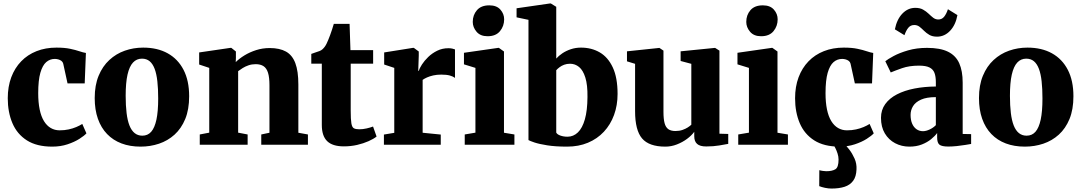

<svg xmlns="http://www.w3.org/2000/svg" viewBox="-20 -839 6268 1113"><path d="M282.5 11Q193 11 136 -25.2Q79 -61.5 52 -125Q25 -188.5 25 -269.5Q25 -336.5 45.2 -390.8Q65.5 -445 102.8 -483.5Q140 -522 192 -542.5Q244 -563 307.5 -563Q354.5 -563 386.2 -556.2Q418 -549.5 440 -542Q462 -534.5 478 -532L471 -355.5H371.5L346.5 -470Q344 -480 336 -486Q328 -492 317.5 -494.8Q307 -497.5 298 -497.5Q269.5 -497.5 248 -479Q226.5 -460.5 214 -417.2Q201.5 -374 201.5 -299Q201.5 -245 210 -204.2Q218.5 -163.5 235 -136.8Q251.5 -110 274.5 -96.8Q297.5 -83.5 325.5 -83.5Q354 -83.5 378 -88.8Q402 -94 422 -102.5Q442 -111 457 -120.5L481 -66Q469 -52.5 440.5 -34.2Q412 -16 371.5 -2.5Q331 11 282.5 11Z M529 -270.5Q529 -345 551.8 -400Q574.5 -455 613.8 -491.2Q653 -527.5 703.5 -545.2Q754 -563 810 -563Q892.5 -563 952 -530Q1011.5 -497 1044 -434.2Q1076.5 -371.5 1076.5 -281Q1076.5 -204.5 1053.8 -149.2Q1031 -94 991.8 -58.5Q952.5 -23 901.8 -6Q851 11 795 11Q733.5 11 684.5 -7.5Q635.5 -26 600.8 -62Q566 -98 547.5 -150.5Q529 -203 529 -270.5ZM805 -52.5Q836.5 -52.5 856.5 -75.2Q876.5 -98 886.8 -145.5Q897 -193 897 -268Q897 -324.5 892.2 -367.5Q887.5 -410.5 876.5 -439.8Q865.5 -469 847.5 -484Q829.5 -499 803 -499Q772 -499 751 -476.5Q730 -454 719.2 -406.5Q708.5 -359 708.5 -283.5Q708.5 -227 713.8 -183.8Q719 -140.5 730.5 -111.5Q742 -82.5 760.5 -67.5Q779 -52.5 805 -52.5Z M1193 -70V-445.5L1134.5 -465V-535L1315.5 -561.5H1321L1347.5 -540.5V-504L1346.5 -479Q1367 -499.5 1397.2 -518Q1427.5 -536.5 1464.8 -548.5Q1502 -560.5 1543.5 -560.5Q1601 -560.5 1637.8 -540Q1674.5 -519.5 1692 -473Q1709.5 -426.5 1709.5 -349.5V-69.5L1765 -59.5V0H1494.5V-59.5L1542 -69.5V-345.5Q1542 -390 1533.8 -416.8Q1525.5 -443.5 1508 -455.2Q1490.5 -467 1462 -467Q1440 -467 1421 -460.5Q1402 -454 1386.8 -444.5Q1371.5 -435 1360.5 -426.5V-70L1415.5 -59.5V0H1138V-59.5Z M1973.5 9.5Q1907.5 9.5 1876.5 -20.8Q1845.5 -51 1845.5 -114.5V-470H1784.5V-526.5Q1797 -531.5 1809.2 -535.2Q1821.5 -539 1832 -543Q1842.5 -547 1849.5 -553.5Q1857 -560.5 1862.5 -568Q1868 -575.5 1872.8 -585.2Q1877.5 -595 1882.5 -607Q1888 -619.5 1893.5 -635Q1899 -650.5 1904.8 -667.5Q1910.5 -684.5 1915 -700.5H2006.5L2011.5 -548.5H2143V-470H2013V-197Q2013 -147.5 2016.8 -124.5Q2020.5 -101.5 2031.2 -95.5Q2042 -89.5 2062.5 -89.5Q2083.5 -89.5 2105.2 -94.5Q2127 -99.5 2142.5 -105.5L2163 -47.5Q2145.5 -33.5 2116.2 -20.5Q2087 -7.5 2050.5 1Q2014 9.5 1973.5 9.5Z M2205.5 0V-59L2265.5 -69V-445.5L2207 -465V-535L2373.5 -561.5H2379L2407.5 -540.5V-516.5L2404.5 -428.5H2408Q2412 -443.5 2426 -465.2Q2440 -487 2462.5 -508.8Q2485 -530.5 2514.5 -545Q2544 -559.5 2579 -559.5Q2592.5 -559.5 2602.2 -557.2Q2612 -555 2617.5 -552.5V-387.5Q2606.5 -396 2587.8 -401.2Q2569 -406.5 2538 -406.5Q2512.5 -406.5 2491.5 -401.8Q2470.5 -397 2455 -390Q2439.5 -383 2430 -376V-69.5L2535 -59V0Z M2674 0V-59.5L2736 -70V-445.5L2669.5 -466V-533L2868 -561.5H2872L2901.5 -540.5V-69.5L2962 -59.5V0ZM2806 -629Q2764.5 -629 2742.5 -655Q2720.5 -681 2720.5 -712Q2720.5 -752 2744.8 -780Q2769 -808 2816 -808H2817Q2859 -808 2880.8 -783.2Q2902.5 -758.5 2902.5 -727Q2902.5 -687.5 2878.2 -658.2Q2854 -629 2807 -629Z M2974.5 -738.5V-791L3168.5 -819H3173L3204.5 -799.5V-499.5Q3218.5 -515.5 3240 -530Q3261.5 -544.5 3289.2 -553.8Q3317 -563 3348 -563Q3409 -563 3456.8 -535.2Q3504.5 -507.5 3532.2 -448.2Q3560 -389 3560 -294.5Q3560 -228.5 3539.5 -172.5Q3519 -116.5 3480.5 -75.2Q3442 -34 3388 -11.5Q3334 11 3267.5 11Q3200 11 3152.5 3.5Q3105 -4 3077.8 -13.2Q3050.5 -22.5 3043.5 -27V-724ZM3284.5 -469.5Q3266 -469.5 3250.5 -463.8Q3235 -458 3223.5 -449.2Q3212 -440.5 3204.5 -432V-70.5Q3209.5 -60 3228.2 -53.2Q3247 -46.5 3269.5 -46.5Q3304 -46.5 3330 -71.5Q3356 -96.5 3370.5 -147.5Q3385 -198.5 3385.5 -276.5Q3386.5 -347 3373.2 -389.2Q3360 -431.5 3337 -450.5Q3314 -469.5 3284.5 -469.5Z M4073.5 10Q4037.5 10 4021 -4.8Q4004.5 -19.5 4004.5 -49V-75Q3989 -53.5 3962.8 -34Q3936.5 -14.5 3904 -1.8Q3871.5 11 3837 11Q3742.5 11 3702 -36.5Q3661.5 -84 3661.5 -194.5V-469L3614.5 -483.5V-541.5L3800 -561H3803L3826 -545.5V-191Q3826 -149.5 3832.5 -125.2Q3839 -101 3854.2 -90.2Q3869.5 -79.5 3895.5 -79.5Q3918.5 -79.5 3936.2 -85.8Q3954 -92 3966.8 -100.2Q3979.5 -108.5 3987.5 -116V-469L3925.5 -485.5V-541.5L4120.5 -561H4126L4150.5 -545.5V-64L4201.5 -62.5V-5Q4183 -1.5 4149.5 4.2Q4116 10 4073.5 10Z M4259.5 0V-59.5L4321.5 -70V-445.5L4255 -466V-533L4453.5 -561.5H4457.5L4487 -540.5V-69.5L4547.5 -59.5V0ZM4391.5 -629Q4350 -629 4328 -655Q4306 -681 4306 -712Q4306 -752 4330.2 -780Q4354.5 -808 4401.5 -808H4402.5Q4444.5 -808 4466.2 -783.2Q4488 -758.5 4488 -727Q4488 -687.5 4463.8 -658.2Q4439.5 -629 4392.5 -629Z M4846.5 11Q4757 11 4700 -25.2Q4643 -61.5 4616 -125Q4589 -188.5 4589 -269.5Q4589 -336.5 4609.2 -390.8Q4629.5 -445 4666.8 -483.5Q4704 -522 4756 -542.5Q4808 -563 4871.5 -563Q4918.5 -563 4950.2 -556.2Q4982 -549.5 5004 -542Q5026 -534.5 5042 -532L5035 -355.5H4935.5L4910.5 -470Q4908 -480 4900 -486Q4892 -492 4881.5 -494.8Q4871 -497.5 4862 -497.5Q4833.5 -497.5 4812 -479Q4790.5 -460.5 4778 -417.2Q4765.5 -374 4765.5 -299Q4765.5 -245 4774 -204.2Q4782.5 -163.5 4799 -136.8Q4815.5 -110 4838.5 -96.8Q4861.5 -83.5 4889.5 -83.5Q4918 -83.5 4942 -88.8Q4966 -94 4986 -102.5Q5006 -111 5021 -120.5L5045 -66Q5033 -52.5 5004.5 -34.2Q4976 -16 4935.5 -2.5Q4895 11 4846.5 11ZM4799.5 254Q4782.5 254 4762.2 249.8Q4742 245.5 4729 240L4729.5 147.5Q4739.5 150.5 4751.8 152Q4764 153.5 4770 153.5Q4804 153.5 4822.5 142.2Q4841 131 4841 86Q4841 68.5 4835.2 50.8Q4829.5 33 4822 18.5Q4814.5 4 4808.5 -3L4855.5 -6.5L4875.5 -3Q4886.5 6.5 4903.5 28.5Q4920.5 50.5 4933.8 80.2Q4947 110 4945 143.5Q4943.5 185 4925.5 209.2Q4907.5 233.5 4875.8 243.8Q4844 254 4799.5 254Z M5251.5 11Q5206.5 11 5169 -8.8Q5131.5 -28.5 5109.2 -65.8Q5087 -103 5087 -156Q5087 -201.5 5111.5 -235.5Q5136 -269.5 5179.5 -292Q5223 -314.5 5280.8 -325.8Q5338.5 -337 5405 -337.5V-362.5Q5405 -395.5 5397 -416.5Q5389 -437.5 5368 -448Q5347 -458.5 5307 -458.5Q5251 -458.5 5209 -443.8Q5167 -429 5143.5 -419L5112 -484Q5125.5 -495.5 5159.8 -514Q5194 -532.5 5243.8 -547Q5293.5 -561.5 5354 -561.5Q5430.5 -561.5 5475.5 -539.2Q5520.5 -517 5540.5 -472.5Q5560.5 -428 5560.5 -360V-62.5L5609.5 -61.5V-4.5Q5598.5 -2.5 5575.5 1.2Q5552.5 5 5526 7.8Q5499.5 10.5 5477.5 10.5Q5439.5 10.5 5426 -0.2Q5412.5 -11 5412.5 -42V-68Q5400.5 -51 5378 -32.5Q5355.5 -14 5323.8 -1.5Q5292 11 5251.5 11ZM5330.5 -78.5Q5348 -78.5 5369.2 -88.5Q5390.5 -98.5 5405 -113.5V-276Q5351.5 -276 5319.2 -261.5Q5287 -247 5272.8 -223.8Q5258.5 -200.5 5258.5 -173Q5258.5 -143.5 5267.5 -122.5Q5276.5 -101.5 5292.8 -90Q5309 -78.5 5330.5 -78.5ZM5167.5 -669Q5179 -727 5211 -760.2Q5243 -793.5 5286 -793.5Q5313 -793.5 5331 -783.2Q5349 -773 5362.8 -759.8Q5376.5 -746.5 5389.2 -736.5Q5402 -726.5 5418 -726Q5439.5 -725.5 5452.8 -741.8Q5466 -758 5475 -785.5L5530 -751.5Q5520 -695 5487.8 -660.8Q5455.5 -626.5 5412 -626.5Q5385 -626.5 5367.5 -636.8Q5350 -647 5336.8 -660.2Q5323.5 -673.5 5310.5 -683.8Q5297.5 -694 5280 -694Q5258.5 -694 5245.5 -678.2Q5232.5 -662.5 5223 -635Z M5655 -270.5Q5655 -345 5677.8 -400Q5700.5 -455 5739.8 -491.2Q5779 -527.5 5829.5 -545.2Q5880 -563 5936 -563Q6018.5 -563 6078 -530Q6137.5 -497 6170 -434.2Q6202.5 -371.5 6202.5 -281Q6202.5 -204.5 6179.8 -149.2Q6157 -94 6117.8 -58.5Q6078.5 -23 6027.8 -6Q5977 11 5921 11Q5859.5 11 5810.5 -7.5Q5761.5 -26 5726.8 -62Q5692 -98 5673.5 -150.5Q5655 -203 5655 -270.5ZM5931 -52.5Q5962.5 -52.5 5982.5 -75.2Q6002.5 -98 6012.8 -145.5Q6023 -193 6023 -268Q6023 -324.5 6018.2 -367.5Q6013.5 -410.5 6002.5 -439.8Q5991.5 -469 5973.5 -484Q5955.5 -499 5929 -499Q5898 -499 5877 -476.5Q5856 -454 5845.2 -406.5Q5834.5 -359 5834.5 -283.5Q5834.5 -227 5839.8 -183.8Q5845 -140.5 5856.5 -111.5Q5868 -82.5 5886.5 -67.5Q5905 -52.5 5931 -52.5Z"/></svg>

Font: Merriweather 36pt Black
Style: Regular
Weight: 900
Version: Version 2.100